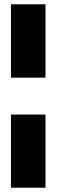

<svg xmlns="http://www.w3.org/2000/svg" viewBox="-20 -755 264 895"><path d="M31 -393V-735H192V-393ZM31 120V-221H192V120Z"/></svg>

Font: Kanit SemiBold
Style: Regular
Weight: 600
Designer: Katatrad Team
Foundry: CadsonDemak
Version: Version 2.000; ttfautohint (v1.8.3)